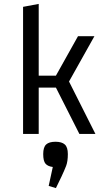

<svg xmlns="http://www.w3.org/2000/svg" viewBox="-20 -685 519 982"><path d="M266 -237H178V0H98V-650L178 -665V-298H266L379 -500H463L333 -268L468 0H386ZM266 277 229 266 250 169Q225 166 213 152.5Q201 139 201 103Q201 68 216 54Q231 40 264 40Q296 40 311.5 54Q327 68 327 103Q327 141 318 164Q309 187 295 217Z"/></svg>

Font: Changa Light
Style: Regular
Weight: 300
Designer: Eduardo Rodriguez Tunni
Foundry: Eduardo Rodriguez Tunni
Version: Version 3.002; ttfautohint (v1.8.2)